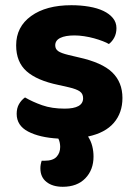

<svg xmlns="http://www.w3.org/2000/svg" viewBox="-20 -517 523 737"><path d="M450 -141Q450 -84 417 -45.5Q384 -7 318 7Q329 24 334 43.5Q339 63 339 84Q339 135 307.5 167.5Q276 200 221 200Q182 200 158.5 181.5Q135 163 135 129Q135 115 140 100H151Q183 100 197 85Q211 70 211 47Q211 40 209.5 31.5Q208 23 204 15Q132 11 88 -12Q44 -35 44 -80Q44 -102 53 -117.5Q62 -133 76 -143Q105 -126 142 -113Q179 -100 228 -100Q299 -100 299 -140Q299 -157 286.5 -166Q274 -175 244 -182L204 -191Q122 -208 82 -243.5Q42 -279 42 -343Q42 -414 99.5 -455.5Q157 -497 254 -497Q290 -497 322 -491.5Q354 -486 377 -475Q400 -464 413.5 -447.5Q427 -431 427 -409Q427 -389 419 -373.5Q411 -358 398 -348Q390 -353 374.5 -359Q359 -365 341 -370Q323 -375 303 -378Q283 -381 266 -381Q231 -381 211.5 -371.5Q192 -362 192 -343Q192 -329 203 -321Q214 -313 243 -306L281 -297Q372 -277 411 -239Q450 -201 450 -141Z"/></svg>

Font: Baloo Tammudu 2
Style: Bold
Weight: 700
Designer: Maithili Shingre, Omkar Shende and Ek Type
Foundry: Ek Type
Version: Version 1.640;hotconv 1.0.111;makeotfexe 2.5.65597; ttfautoh